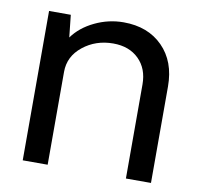

<svg xmlns="http://www.w3.org/2000/svg" viewBox="-67 -626 722 696"><g transform="rotate(10 294.0 -278.0)"><path d="M334 -556.2Q423.8 -556.2 478 -501.5Q532.2 -446.8 532.2 -355V0H439.9V-346.2Q439.9 -404.3 404.5 -439.2Q369.1 -474.1 310.1 -474.1Q246.1 -474.1 199 -436.5Q151.9 -398.9 151.9 -341.8V0H60.1V-549.8H140.1L148.9 -467.8Q177.7 -507.8 228.3 -532Q278.8 -556.2 334 -556.2Z"/></g></svg>

Font: ø
Style: ø
Weight: 400
Designer: Samuel Oakes
Foundry: Samuel Oakes
Version: Version 1.000;PS 001.000;hotconv 1.0.88;makeotf.lib2.5.64775